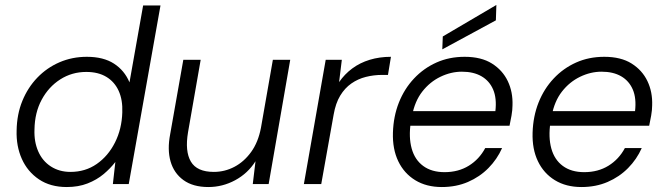

<svg xmlns="http://www.w3.org/2000/svg" viewBox="-20 -742 2684 774"><path d="M249 12Q183 12 137 -19Q91 -50 68 -101.5Q45 -153 47 -216Q48 -281 70 -335Q92 -389 130.5 -429Q169 -469 220 -491Q271 -513 330 -513Q397 -513 439.5 -485.5Q482 -458 502 -410L557 -720H627L499 0H435L445 -89Q425 -63 397.5 -40Q370 -17 333 -2.5Q296 12 249 12ZM264 -49Q324 -49 370 -81Q416 -113 443.5 -167.5Q471 -222 473 -289Q475 -339 458.5 -375.5Q442 -412 409 -432Q376 -452 328 -452Q270 -452 223 -422Q176 -392 148 -340Q120 -288 119 -220Q117 -171 134 -132Q151 -93 185 -71Q219 -49 264 -49Z M820 12Q758 12 719.5 -16Q681 -44 667.5 -91.5Q654 -139 666 -201L719 -501H789L738 -209Q725 -132 749.5 -90.5Q774 -49 842 -49Q886 -49 925 -69.5Q964 -90 992.5 -129.5Q1021 -169 1032 -227L1080 -501H1150L1063 0H999L1010 -92Q979 -43 928 -15.5Q877 12 820 12Z M1205 0 1293 -501H1358L1347 -411Q1369 -443 1400 -466Q1431 -489 1470.5 -501Q1510 -513 1556 -513L1544 -440H1520Q1487 -440 1455 -432Q1423 -424 1396.5 -405.5Q1370 -387 1351.5 -356.5Q1333 -326 1325 -280L1275 0Z M1761 12Q1699 12 1654 -15.5Q1609 -43 1585.5 -92Q1562 -141 1564 -207Q1566 -273 1588 -328.5Q1610 -384 1649 -425.5Q1688 -467 1739.5 -490Q1791 -513 1853 -513Q1920 -513 1963 -486Q2006 -459 2027 -415Q2048 -371 2046 -317Q2046 -299 2042 -276Q2038 -253 2034 -235H1620L1630 -294H1977Q1983 -346 1968 -381Q1953 -416 1921 -434.5Q1889 -453 1842 -453Q1798 -453 1755.5 -432.5Q1713 -412 1682.5 -373Q1652 -334 1641 -275L1636 -249Q1627 -189 1639.5 -143.5Q1652 -98 1686 -73Q1720 -48 1772 -48Q1828 -48 1870 -74Q1912 -100 1936 -145H2004Q1984 -100 1949 -64.5Q1914 -29 1866.5 -8.5Q1819 12 1761 12ZM1763 -543 1765 -595 1981 -722 1979 -660Z M2324 12Q2262 12 2217 -15.5Q2172 -43 2148.5 -92Q2125 -141 2127 -207Q2129 -273 2151 -328.5Q2173 -384 2212 -425.5Q2251 -467 2302.5 -490Q2354 -513 2416 -513Q2483 -513 2526 -486Q2569 -459 2590 -415Q2611 -371 2609 -317Q2609 -299 2605 -276Q2601 -253 2597 -235H2183L2193 -294H2540Q2546 -346 2531 -381Q2516 -416 2484 -434.5Q2452 -453 2405 -453Q2361 -453 2318.5 -432.5Q2276 -412 2245.5 -373Q2215 -334 2204 -275L2199 -249Q2190 -189 2202.5 -143.5Q2215 -98 2249 -73Q2283 -48 2335 -48Q2391 -48 2433 -74Q2475 -100 2499 -145H2567Q2547 -100 2512 -64.5Q2477 -29 2429.5 -8.5Q2382 12 2324 12Z"/></svg>

Font: DM Sans 18pt Light
Style: Italic
Weight: 300
Italic angle: -10°
Designer: Colophon Foundry, Jonny Pinhorn
Foundry: Colophon Foundry
Version: Version 4.004;gftools[0.9.30]